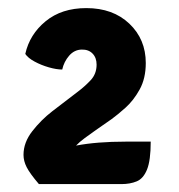

<svg xmlns="http://www.w3.org/2000/svg" viewBox="-20 -780 453 486"><path d="M361.5 -421.5Q361.5 -374 352.2 -351Q343 -328 326.2 -321Q309.5 -314 287 -314H78.5Q55.5 -341 47.5 -356.8Q39.5 -372.5 39.5 -388Q39.5 -419.5 61.8 -448Q84 -476.5 112.5 -498.5L176.5 -547.5Q194.5 -561 209.5 -577Q224.5 -593 224.5 -616.5Q224.5 -634 214.2 -644.5Q204 -655 186.5 -654.5Q168 -654 155 -639Q142 -624 137.5 -604Q123 -604 103.8 -609.5Q84.5 -615 67.8 -624Q51 -633 44 -643.5Q55 -693 95.5 -726.2Q136 -759.5 198.5 -759.5Q266 -759.5 307.5 -720Q349 -680.5 349 -620.5Q349 -581.5 333.5 -553.5Q318 -525.5 297.5 -507.2Q277 -489 262.5 -478.5L223 -451Q208 -440.5 194.5 -430.5Q181 -420.5 172.5 -411.5Q225.5 -421.5 298 -421.5Z"/></svg>

Font: Signika Negative SC
Style: Bold
Weight: 700
Designer: Anna Giedryś
Foundry: Anna Giedryś
Version: Version 2.000; ttfautohint (v1.8.3) -l 8 -r 50 -G 200 -x 9 -